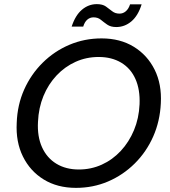

<svg xmlns="http://www.w3.org/2000/svg" viewBox="-20 -898 825 930"><path d="M348 12Q258 12 192 -28.5Q126 -69 91 -140Q56 -211 61 -303Q64 -390 97 -464Q130 -538 186.5 -594Q243 -650 316 -681Q389 -712 472 -712Q562 -712 628 -671.5Q694 -631 729 -560.5Q764 -490 759 -398Q755 -311 722 -236.5Q689 -162 632.5 -106Q576 -50 503.5 -19Q431 12 348 12ZM362 -77Q421 -77 473 -100.5Q525 -124 565 -167Q605 -210 629 -267.5Q653 -325 656 -393Q659 -464 636 -515.5Q613 -567 567 -594.5Q521 -622 458 -622Q398 -622 346 -598.5Q294 -575 254 -532.5Q214 -490 190.5 -433Q167 -376 164 -308Q160 -237 183.5 -185Q207 -133 253 -105Q299 -77 362 -77ZM327 -769Q345 -824 377 -851Q409 -878 449 -878Q477 -878 493 -866.5Q509 -855 523.5 -843.5Q538 -832 559 -832Q576 -832 589.5 -843.5Q603 -855 610 -877H666Q649 -822 616.5 -794.5Q584 -767 543 -767Q516 -767 499 -779Q482 -791 468 -802.5Q454 -814 433 -814Q416 -814 403 -803Q390 -792 383 -769Z"/></svg>

Font: DM Sans Medium
Style: Italic
Weight: 500
Italic angle: -10°
Designer: Colophon Foundry, Jonny Pinhorn
Foundry: Colophon Foundry
Version: Version 4.004;gftools[0.9.30]